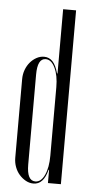

<svg xmlns="http://www.w3.org/2000/svg" viewBox="-52 -730 363 768"><g transform="rotate(5 129.5 -345.5)"><path d="M170 -53H168Q153 7 112 7Q96 7 81.5 -1Q67 -9 55.5 -22Q44 -35 37.5 -52.5Q31 -70 31 -89V-405Q31 -425 37.5 -442.5Q44 -460 55 -473Q66 -486 80.5 -494Q95 -502 111 -502Q131 -502 145 -487.5Q159 -473 168 -440H170V-698H222V0H170ZM170 -385Q170 -432 155.5 -462.5Q141 -493 118 -493Q85 -493 85 -428V-67Q85 -2 119 -2Q142 -2 156 -32Q170 -62 170 -110Z"/></g></svg>

Font: Moniqa Cond Display
Style: Regular
Weight: 400
Width: 3
Designer: Rajesh Rajput
Foundry: Rajesh Rajput
Version: Version 1.000